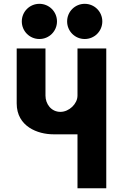

<svg xmlns="http://www.w3.org/2000/svg" viewBox="-20 -986 643 1004"><path d="M535.7 -732.5H385.2V-486C385.2 -442.7 341 -401 296 -401C247.5 -401 217.8 -442.7 217.8 -486V-732.5H67.3V-445.2C67.3 -323.7 178.7 -283.7 258.6 -283.7H385.2V-1.5H535.7ZM423 -966C372 -966 331 -925 331 -874C331 -823 372 -782 423 -782C474 -782 515 -823 515 -874C515 -925 474 -966 423 -966ZM186 -966C135 -966 94 -925 94 -874C94 -823 135 -782 186 -782C237 -782 278 -823 278 -874C278 -925 237 -966 186 -966Z"/></svg>

Font: Sztylet
Style: Bd
Weight: 700
Foundry: Cannot Into Space Fonts, PlusOne Fonts
Version: Version 0.12